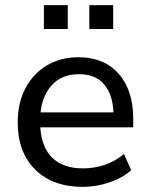

<svg xmlns="http://www.w3.org/2000/svg" viewBox="-20 -719 585 748"><path d="M303 9Q185 9 117 -58.5Q49 -126 49 -242Q49 -318 79 -375Q109 -432 162.5 -464Q216 -496 286 -496Q385 -496 442 -432Q499 -368 499 -256V-223H137Q142 -144 184.5 -103.5Q227 -63 303 -63Q346 -63 386 -76Q426 -89 463 -119L491 -56Q458 -26 406.5 -8.5Q355 9 303 9ZM288 -430Q222 -430 183.5 -389Q145 -348 138 -281H422Q419 -352 385 -391Q351 -430 288 -430ZM328 -606V-699H421V-606ZM151 -606V-699H244V-606Z"/></svg>

Font: Nunito Sans Medium
Style: Regular
Weight: 500
Designer: Vernon Adams
Foundry: Vernon Adams
Version: Version 3.101; ttfautohint (v1.8.4.7-5d5b);gftools[0.9.27]